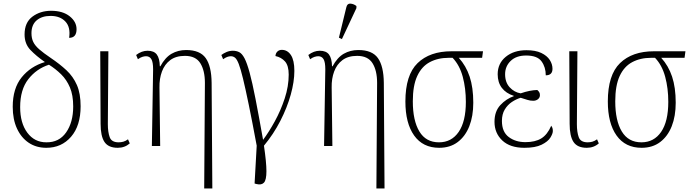

<svg xmlns="http://www.w3.org/2000/svg" viewBox="-20 -826 3916 1086"><path d="M242 10Q185 10 142.5 -18.5Q100 -47 76 -99Q52 -151 52 -222Q52 -326 102.5 -388.5Q153 -451 234 -475Q185 -509 152 -543.5Q119 -578 119 -631Q119 -699 163.5 -732Q208 -765 269 -765Q335 -765 374 -734Q413 -703 413 -661Q413 -612 371 -612Q380 -672 350 -704Q320 -736 266 -736Q217 -736 187.5 -711Q158 -686 158 -638Q158 -610 168 -589Q178 -568 202 -547Q226 -526 266 -499Q318 -464 356 -428.5Q394 -393 415 -345Q436 -297 436 -225Q436 -115 382 -52.5Q328 10 242 10ZM242 -21Q314 -20 354 -77Q394 -134 394 -224Q394 -288 375.5 -331.5Q357 -375 326 -405.5Q295 -436 257 -460Q186 -437 140 -378Q94 -319 94 -220Q94 -130 134.5 -75.5Q175 -21 242 -21Z M646 10Q593 10 571 -23Q549 -56 549 -126L547 -536H593L590 -124Q590 -79 600.5 -50Q611 -21 651 -21Q665 -21 677.5 -24.5Q690 -28 704 -38L714 -15Q686 10 646 10Z M1135 240 1139 -357Q1139 -427 1113 -468.5Q1087 -510 1026 -510Q975 -510 943 -486Q911 -462 896 -421.5Q881 -381 882 -331L886 0H839L846 -434Q846 -475 836 -491.5Q826 -508 806 -508Q797 -508 785.5 -504.5Q774 -501 760 -491L750 -515Q781 -539 815 -539Q851 -539 867 -517.5Q883 -496 884 -451H887Q914 -501 950.5 -522Q987 -543 1033 -543Q1111 -543 1143.5 -497.5Q1176 -452 1177 -357L1181 240Z M1431 215 1420 212 1432 -2Q1406 -142 1387 -234Q1368 -326 1354.5 -381.5Q1341 -437 1330.5 -464Q1320 -491 1309.5 -499.5Q1299 -508 1286 -508Q1265 -508 1242 -491L1232 -515Q1245 -525 1262 -532Q1279 -539 1297 -539Q1317 -539 1333 -531Q1349 -523 1363 -496.5Q1377 -470 1392 -415Q1407 -360 1425 -268Q1443 -176 1468 -35Q1501 -79 1534.5 -140Q1568 -201 1590.5 -269.5Q1613 -338 1613 -404Q1613 -455 1592 -478.5Q1571 -502 1538 -509Q1539 -525 1549 -534.5Q1559 -544 1574 -544Q1606 -544 1625.5 -514.5Q1645 -485 1645 -425Q1645 -364 1624.5 -290.5Q1604 -217 1565.5 -142Q1527 -67 1473 -2Q1487 93 1487 142.5Q1487 192 1473 207Q1459 222 1431 215Z M2109 240 2113 -357Q2113 -427 2087 -468.5Q2061 -510 2000 -510Q1949 -510 1917 -486Q1885 -462 1870 -421.5Q1855 -381 1856 -331L1860 0H1813L1820 -434Q1820 -475 1810 -491.5Q1800 -508 1780 -508Q1771 -508 1759.5 -504.5Q1748 -501 1734 -491L1724 -515Q1755 -539 1789 -539Q1825 -539 1841 -517.5Q1857 -496 1858 -451H1861Q1888 -501 1924.5 -522Q1961 -543 2007 -543Q2085 -543 2117.5 -497.5Q2150 -452 2151 -357L2155 240ZM1914 -605 1897 -613 1939 -785Q1944 -807 1962.5 -805.5Q1981 -804 1996 -792V-780Z M2464 10Q2372 10 2322.5 -59.5Q2273 -129 2273 -252Q2273 -402 2342 -469Q2411 -536 2534 -536H2712L2707 -499H2575Q2616 -454 2636.5 -392.5Q2657 -331 2657 -245Q2657 -169 2634.5 -112Q2612 -55 2569 -22.5Q2526 10 2464 10ZM2463 -21Q2534 -21 2574.5 -80Q2615 -139 2615 -250Q2615 -326 2597.5 -391.5Q2580 -457 2540 -499H2518Q2457 -499 2411 -474.5Q2365 -450 2340 -396Q2315 -342 2315 -253Q2315 -144 2352 -82.5Q2389 -21 2463 -21Z M2946 10Q2865 10 2821 -31.5Q2777 -73 2777 -137Q2777 -196 2810 -231.5Q2843 -267 2886 -282V-284Q2842 -298 2818.5 -329Q2795 -360 2795 -406Q2795 -467 2840.5 -504.5Q2886 -542 2958 -542Q3009 -542 3041.5 -526.5Q3074 -511 3089.5 -487Q3105 -463 3105 -437Q3105 -400 3067 -400Q3067 -446 3043 -479Q3019 -512 2956 -512Q2900 -512 2868.5 -481.5Q2837 -451 2837 -406Q2837 -360 2863 -332Q2889 -304 2925 -298Q2977 -316 3019 -317Q3025 -312 3029.5 -305.5Q3034 -299 3034 -288Q3034 -274 3023 -265Q3012 -256 2996 -256Q2979 -256 2963.5 -261Q2948 -266 2925 -273Q2899 -265 2875 -249Q2851 -233 2835 -206.5Q2819 -180 2819 -142Q2819 -80 2857.5 -51Q2896 -22 2952 -22Q3007 -22 3041.5 -43Q3076 -64 3098 -115Q3101 -111 3104 -104Q3107 -97 3107 -85Q3107 -70 3093 -47.5Q3079 -25 3043.5 -7.5Q3008 10 2946 10Z M3299 10Q3246 10 3224 -23Q3202 -56 3202 -126L3200 -536H3246L3243 -124Q3243 -79 3253.5 -50Q3264 -21 3304 -21Q3318 -21 3330.5 -24.5Q3343 -28 3357 -38L3367 -15Q3339 10 3299 10Z M3609 10Q3517 10 3467.5 -59.5Q3418 -129 3418 -252Q3418 -402 3487 -469Q3556 -536 3679 -536H3857L3852 -499H3720Q3761 -454 3781.5 -392.5Q3802 -331 3802 -245Q3802 -169 3779.5 -112Q3757 -55 3714 -22.5Q3671 10 3609 10ZM3608 -21Q3679 -21 3719.5 -80Q3760 -139 3760 -250Q3760 -326 3742.5 -391.5Q3725 -457 3685 -499H3663Q3602 -499 3556 -474.5Q3510 -450 3485 -396Q3460 -342 3460 -253Q3460 -144 3497 -82.5Q3534 -21 3608 -21Z"/></svg>

Font: Noto Serif SemiCondensed ExtraLight
Style: Regular
Weight: 200
Width: 4
Designer: Monotype Design Team
Foundry: Monotype Imaging Inc.
Version: Version 2.014